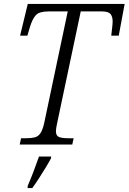

<svg xmlns="http://www.w3.org/2000/svg" viewBox="-20 -734 653 975"><path d="M80 0 87 -32H112Q139 -32 156.5 -36.5Q174 -41 185 -57Q196 -73 204 -107L324 -676H227Q180 -676 162.5 -657.5Q145 -639 132 -597L119 -553H82L121 -714H613L583 -553H545Q547 -570 549.5 -592.5Q552 -615 552 -625Q552 -650 541 -663Q530 -676 497 -676H390L270 -108Q264 -80 264 -68Q264 -45 279 -38.5Q294 -32 329 -32H354L347 0ZM121 209Q135 177 150.5 136.5Q166 96 178 61H240L239 70Q229 89 212 117Q195 145 176.5 173.5Q158 202 144 221H120Z"/></svg>

Font: Noto Serif SemiCondensed Light
Style: Italic
Weight: 300
Width: 4
Italic angle: -12°
Designer: Monotype Design Team
Foundry: Monotype Imaging Inc.
Version: Version 2.013; ttfautohint (v1.8.4.7-5d5b)